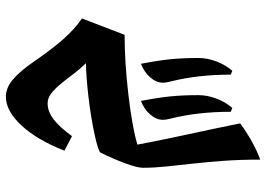

<svg xmlns="http://www.w3.org/2000/svg" viewBox="-142 -328 876 631"><g transform="rotate(-90 295.5 -12.0)"><path d="M86.9 405.8Q86.9 339.4 82.8 283.9Q78.6 228.5 73.5 181.9Q68.4 135.3 64.2 95.5Q60.1 55.7 60.1 20Q60.1 2.9 73.5 -34.4Q86.9 -71.8 109.9 -119.1Q113.8 -126.5 169.9 -138.7Q226.1 -150.9 292.5 -158.7Q358.9 -166.5 403.8 -167Q383.3 -188 366.7 -210.4Q350.1 -232.9 334.7 -251.2Q319.3 -269.5 304.2 -281.2Q289.1 -293 272 -293Q244.6 -293 218.8 -272.9Q192.9 -252.9 164.1 -212.9L116.2 -237.8Q151.4 -327.1 199 -378.7Q246.6 -430.2 293.9 -430.2Q321.8 -430.2 348.6 -408.4Q375.5 -386.7 409.2 -337.9Q448.7 -280.3 482.2 -242.2Q515.6 -204.1 550.8 -180.2L497.1 -40Q407.2 -40 300.8 -27.6Q194.3 -15.1 136.2 2Q152.8 91.3 189.5 259.3L206.1 339.8Q147 383.3 86.9 405.8ZM401.9 13.7Q413.1 72.3 417 111.8Q420.9 151.4 420.9 202.6Q420.9 231.4 409.9 261Q398.9 290.5 378.9 314L366.2 309.1Q366.2 201.2 344.2 113.3Q339.8 97.2 339.8 85Q339.8 64 357.4 43.9Q375 23.9 401.9 13.7ZM279.8 13.7Q291 72.3 294.9 111.8Q298.8 151.4 298.8 202.6Q298.8 231.4 287.8 261Q276.9 290.5 256.8 314L244.1 309.1Q244.1 201.2 222.2 113.3Q217.8 97.2 217.8 85Q217.8 64 235.4 43.9Q252.9 23.9 279.8 13.7Z"/></g></svg>

Font: Droid Arabic Naskh
Style: Bold
Weight: 700
Designer: Pascal Zoghbi
Foundry: Ascender Corporation
Version: Version 1.00